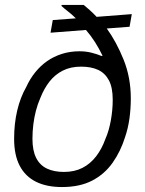

<svg xmlns="http://www.w3.org/2000/svg" viewBox="-20 -743 585 775"><path d="M230 12Q168 12 125 -9.5Q82 -31 59.5 -74Q37 -117 37 -183Q37 -244 49.5 -297Q62 -350 86 -392Q101 -425 122.5 -451.5Q144 -478 170.5 -496.5Q197 -515 230 -525.5Q263 -536 301 -536Q326 -536 348.5 -530.5Q371 -525 390 -517L394 -518Q380 -547 363.5 -573Q347 -599 327 -622L184 -611L193 -662L286 -669Q270 -685 255 -696.5Q240 -708 228 -719L229 -723H318Q329 -714 342.5 -702Q356 -690 370 -675L512 -686L503 -635L411 -628Q450 -574 479 -502Q508 -430 508 -346Q508 -304 502.5 -264.5Q497 -225 485 -190Q467 -132 434.5 -86Q402 -40 352 -14Q302 12 230 12ZM238 -49Q281 -49 313 -65.5Q345 -82 368 -112Q391 -142 405 -181Q413 -199 418.5 -218.5Q424 -238 427.5 -257.5Q431 -277 433 -298Q435 -319 435 -340Q435 -390 419.5 -419Q404 -448 376 -461Q348 -474 307 -474Q265 -474 233.5 -458Q202 -442 180 -414Q158 -386 143 -348Q132 -323 125 -296Q118 -269 114.5 -240.5Q111 -212 111 -183Q111 -135 126 -105.5Q141 -76 169.5 -62.5Q198 -49 238 -49Z"/></svg>

Font: Archivo SemiBold Light
Style: Italic
Weight: 300
Italic angle: -10°
Version: Version 2.001